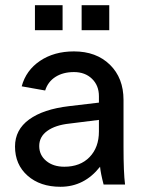

<svg xmlns="http://www.w3.org/2000/svg" viewBox="-20 -714 555 743"><path d="M463.9 0H380.9Q369.6 -43 367.2 -68.8Q306.2 8.8 213.9 8.8Q135.3 8.8 86.7 -34.2Q38.1 -77.1 38.1 -147Q38.1 -211.9 92.8 -251.7Q147.5 -291.5 247.1 -303.2L362.8 -316.9V-341.8Q362.8 -383.3 335.9 -409.2Q309.1 -435.1 266.1 -435.1Q224.1 -435.1 194.8 -416.5Q165.5 -397.9 154.8 -363.8L64 -379.9Q80.6 -441.9 135 -478.5Q189.5 -515.1 266.1 -515.1Q352.5 -515.1 405.3 -463.6Q458 -412.1 458 -327.1V-145Q458 -45.9 463.9 0ZM229 -68.8Q290.5 -68.8 326.7 -106.2Q362.8 -143.6 362.8 -205.1V-250L249 -235.8Q194.3 -230 163.1 -207.5Q131.8 -185.1 131.8 -148.9Q131.8 -113.8 158.9 -91.3Q186 -68.8 229 -68.8ZM222.2 -597.2H115.2V-693.8H222.2ZM402.8 -597.2H295.9V-693.8H402.8Z"/></svg>

Font: LT Superior Med
Style: Regular
Weight: 500
Designer: Daniel Lyons
Foundry: LyonsType
Version: Version 1.000